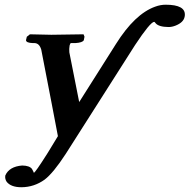

<svg xmlns="http://www.w3.org/2000/svg" viewBox="-20 -579 801 811"><path d="M550.8 -389.2 257.8 70.8Q205.1 151.9 168.5 179.7Q124.5 211.4 70.8 211.9Q26.4 211.9 8.3 189Q0 176.8 2.4 162.1Q19 124.5 73.7 120.1Q105 120.6 115.2 134.8Q123 149.4 123 150.9Q128.9 149.9 178.7 71.3Q182.6 65.4 185.1 61L224.6 -3.9Q215.8 -48.8 198.7 -139.6Q168.9 -293 154.3 -369.1Q146.5 -396 126.5 -397H119.1Q90.3 -397.9 89.8 -409.2L93.3 -423.8L106.4 -434.1Q107.4 -434.1 196.8 -432.1L333 -434.1L336.9 -423.8L334 -409.2Q328.6 -398.9 298.3 -397H280.3Q276.4 -397 274.4 -388.2Q273.9 -386.7 273.9 -386.2Q271.5 -372.6 272.9 -357.9L314.5 -147.9Q333 -177.7 371.1 -237.3Q437 -341.3 469.7 -393.1Q549.3 -520 635.3 -550.8Q657.7 -559.1 679.7 -559.1Q764.6 -559.1 760.7 -513.7Q760.3 -510.3 759.8 -507.8Q754.9 -483.9 721.2 -470.7Q706.1 -464.8 691.9 -464.8Q650.4 -465.3 637.2 -481Q634.3 -485.8 631.3 -486.8Q614.7 -485.8 550.8 -389.2Z"/></svg>

Font: Linux Libertine Slanted O
Style: Bold Slanted
Weight: 700
Designer: Philipp H. Poll
Foundry: Philipp H. Poll
Version: Version 5.0.0